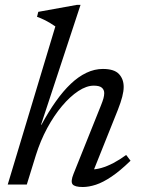

<svg xmlns="http://www.w3.org/2000/svg" viewBox="-20 -740 569 770"><path d="M124 -118 87.5 0H11L202 -634Q193 -640.5 181.2 -647.5Q169.5 -654.5 156.2 -661Q143 -667.5 128.5 -672.5L133.5 -692.5L288.5 -720.5H303L144.5 -239.5L146.5 -240Q174.5 -292 203.8 -333.2Q233 -374.5 263.5 -403.5Q294 -432.5 326.5 -448Q359 -463.5 392.5 -463.5Q438 -463.5 457 -443.2Q476 -423 476 -391.5Q476 -374 470.2 -351.8Q464.5 -329.5 452.5 -299L348 -38L345 -60.5Q364 -60 386.8 -66.5Q409.5 -73 434.8 -86.2Q460 -99.5 486 -118.5L503.5 -95.5Q462 -55 427.5 -31.8Q393 -8.5 364.5 0.8Q336 10 312 10Q279.5 10 271 -1Q262.5 -12 275 -43L385 -317.5Q391.5 -333.5 394.8 -345.2Q398 -357 398 -366.5Q398 -380 388.5 -388.2Q379 -396.5 356 -396.5Q327 -396.5 294 -374.8Q261 -353 228.8 -314.8Q196.5 -276.5 169.2 -226Q142 -175.5 124 -118Z"/></svg>

Font: Newsreader 14pt
Style: Italic
Weight: 400
Italic angle: -17°
Designer: Hugues Gentile
Foundry: Production Type
Version: Version 1.003